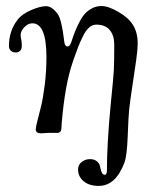

<svg xmlns="http://www.w3.org/2000/svg" viewBox="-20 -442 519 640"><path d="M318.4 -421.9Q341.3 -421.9 375.2 -402.1Q409.2 -382.3 423.8 -357.9Q439 -333 439 -296.4Q439 -278.3 434.1 -242.4Q429.2 -206.5 421.6 -157.7Q414.1 -108.9 410.6 -77.1Q408.2 -55.7 405.8 10.5Q403.3 76.7 395 99.6Q365.7 177.7 309.1 177.7Q277.3 177.7 258.8 162.1Q240.2 146.5 240.2 123Q240.2 107.4 252.2 97.9Q264.2 88.4 280.8 88.4Q299.8 88.4 310.1 103.5Q312.5 106.9 314.5 116.9Q316.4 127 319.6 133.8Q322.8 140.6 329.6 140.6Q336.4 140.6 336.4 125.5Q336.4 39.6 348.6 -89.8Q357.9 -181.2 359.4 -207Q360.8 -232.9 360.8 -293.5Q360.8 -323.7 345.9 -341.8Q331.1 -359.9 300.8 -359.9Q288.1 -359.9 277.1 -350.3Q266.1 -340.8 256.6 -321.5Q247.1 -302.2 240.7 -285.9Q234.4 -269.5 225.1 -243.2Q223.6 -238.3 222.7 -235.8Q196.3 -160.2 185.5 -29.3Q185.5 -27.3 185.3 -22.5Q185.1 -17.6 184.8 -15.1Q184.6 -12.7 183.8 -9Q183.1 -5.4 181.6 -3.7Q180.2 -2 177.5 -0.5Q174.8 1 171.4 1H140.1Q134.8 1 127 1.7Q119.1 2.4 117.7 2.4Q99.1 2.4 99.1 -10.7Q99.1 -17.6 104.7 -39.3Q110.4 -61 116.9 -87.6Q123.5 -114.3 129.2 -159.4Q134.8 -204.6 134.8 -252Q134.8 -364.3 87.9 -364.3Q73.2 -364.3 61 -351.3Q48.8 -338.4 48.8 -325.2Q48.8 -319.3 50.8 -310.3Q52.7 -301.3 52.7 -289.1Q52.7 -278.3 46.9 -272.7Q41 -267.1 32.2 -267.1Q22.5 -267.1 16.1 -272.9Q9.8 -278.8 9.8 -288.6Q9.8 -338.4 38.1 -375.5Q53.2 -395.5 83.7 -408.4Q114.3 -421.4 133.3 -421.4Q152.8 -421.4 171.4 -396.5Q175.8 -391.1 179.2 -381.3Q182.6 -371.6 185.3 -358.9Q188 -346.2 189.5 -337.2Q190.9 -328.1 192.6 -315.4Q194.3 -302.7 194.3 -301.8Q196.8 -287.1 204.6 -287.1Q212.9 -287.1 217.3 -300.8Q224.6 -323.2 230.5 -337.9Q236.3 -352.5 245.6 -370.1Q254.9 -387.7 264.4 -397.7Q273.9 -407.7 287.8 -414.8Q301.8 -421.9 318.4 -421.9Z"/></svg>

Font: Cooper*
Style: Italic
Weight: 400
Italic angle: -7°
Designer: Owen Earl
Foundry: indestructible type*
Version: Version 0.001